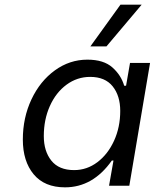

<svg xmlns="http://www.w3.org/2000/svg" viewBox="-20 -797 664 824"><path d="M78 -198Q78 -292 115 -370.5Q152 -449 215.5 -495Q279 -541 355 -541Q425 -541 462.5 -507.5Q500 -474 513 -429H521L538 -527H624L535 0H448L467 -108H460Q379 7 259 7Q171 7 124.5 -49Q78 -105 78 -198ZM496 -321Q496 -386 463.5 -426.5Q431 -467 367 -467Q311 -467 265.5 -433.5Q220 -400 194 -342Q168 -284 168 -213Q168 -148 200.5 -107.5Q233 -67 298 -67Q353 -67 398 -101Q443 -135 469.5 -193Q496 -251 496 -321ZM368 -598 497 -777H588L437 -598Z"/></svg>

Font: Be Vietnam
Style: Italic
Weight: 400
Italic angle: -9.33299°
Designer: Gabriel Lam
Foundry: TypeRant
Version: Version 3.000